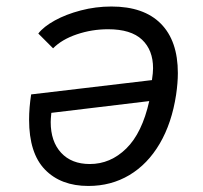

<svg xmlns="http://www.w3.org/2000/svg" viewBox="-20 -578 640 604"><path d="M539.5 -348Q539.5 -317.5 534 -280Q520.5 -191 482.5 -126.2Q444.5 -61.5 387 -27.2Q329.5 7 258 7Q171.5 7 121.5 -44.5Q71.5 -96 71.5 -201.5Q71.5 -239 78 -281L458 -326Q461.5 -349 461.5 -363.5Q461.5 -420.5 426.8 -453.2Q392 -486 320 -486Q269 -486 221.8 -470Q174.5 -454 147 -426L100.5 -472.5Q117 -494 152.2 -513.5Q187.5 -533 234.2 -545.2Q281 -557.5 330.5 -557.5Q432.5 -557.5 486 -503.5Q539.5 -449.5 539.5 -348ZM139.5 -194Q139.5 -133 172.2 -97.5Q205 -62 262.5 -62Q327.5 -62 377.2 -110.8Q427 -159.5 449.5 -260L141.5 -223Q139.5 -203 139.5 -194Z"/></svg>

Font: JuliaMono Light
Style: Italic
Weight: 300
Italic angle: -9°
Monospace: yes
Designer: cormullion
Foundry: corm
Version: Version 0.054; ttfautohint (v1.8.4)